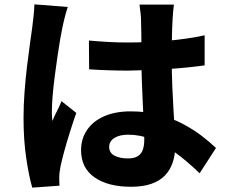

<svg xmlns="http://www.w3.org/2000/svg" viewBox="-20 -807 1040 881"><path d="M388 -621Q432 -617 476 -614.5Q520 -612 566 -612Q657 -612 748.5 -620Q840 -628 919 -645V-507Q840 -496 749 -490Q658 -484 566 -483Q522 -483 477.5 -484.5Q433 -486 389 -489ZM778 -786Q776 -772 774.5 -754.5Q773 -737 772 -721Q771 -705 770 -678Q769 -651 768.5 -617Q768 -583 768 -545Q768 -473 770.5 -413Q773 -353 776 -303.5Q779 -254 781.5 -213Q784 -172 784 -137Q784 -96 772.5 -61.5Q761 -27 737 -2Q713 23 674.5 36.5Q636 50 581 50Q476 50 414 7Q352 -36 352 -118Q352 -171 380 -211.5Q408 -252 459 -274Q510 -296 579 -296Q652 -296 711.5 -280Q771 -264 819 -238.5Q867 -213 905 -184Q943 -155 971 -128L896 -12Q838 -68 783.5 -107.5Q729 -147 676 -168Q623 -189 568 -189Q529 -189 505 -174Q481 -159 481 -133Q481 -105 506 -92.5Q531 -80 567 -80Q595 -80 611.5 -90Q628 -100 635 -119Q642 -138 642 -166Q642 -192 640 -233.5Q638 -275 635.5 -325.5Q633 -376 631 -432.5Q629 -489 629 -544Q629 -603 628.5 -650.5Q628 -698 627 -719Q627 -730 624.5 -750.5Q622 -771 620 -786ZM291 -775Q287 -764 281.5 -744.5Q276 -725 272 -706.5Q268 -688 266 -679Q262 -661 256 -626Q250 -591 243.5 -546.5Q237 -502 231 -455.5Q225 -409 221.5 -367Q218 -325 218 -296Q218 -288 218.5 -274.5Q219 -261 221 -252Q227 -269 234.5 -283.5Q242 -298 249 -312.5Q256 -327 262 -343L330 -289Q315 -246 300.5 -200Q286 -154 275 -113.5Q264 -73 258 -45Q256 -35 254 -20.5Q252 -6 252 2Q252 10 252 22Q252 34 253 45L128 54Q113 3 100.5 -80.5Q88 -164 88 -266Q88 -323 92.5 -384Q97 -445 104 -502.5Q111 -560 117.5 -606.5Q124 -653 128 -682Q131 -704 134 -733Q137 -762 138 -787Z"/></svg>

Font: Noto Sans KR ExtraBold
Style: Regular
Weight: 800
Designer: Ryoko NISHIZUKA  (kana, bopomofo & ideographs); Paul D. Hunt (Latin, Greek & Cyrillic); Sandoll Communications , Soo-you
Foundry: Adobe
Version: Version 2.004-H2;hotconv 1.0.118;makeotfexe 2.5.65603